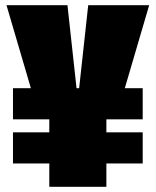

<svg xmlns="http://www.w3.org/2000/svg" viewBox="-20 -720 600 740"><path d="M170 0V-90H30V-210H170V-260H30V-380H99L5 -700H240L275 -380H285L320 -700H555L461 -380H530V-260H390V-210H530V-90H390V0Z"/></svg>

Font: Tektur Condensed Black
Style: Regular
Weight: 900
Width: 3
Designer: Adam Jagosz
Foundry: Adam Jagosz
Version: Version 1.005;gftools[0.9.30]